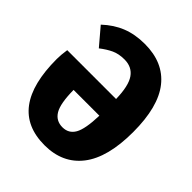

<svg xmlns="http://www.w3.org/2000/svg" viewBox="-202 -839 984 984"><g transform="rotate(45 290.0 -347.5)"><path d="M556 -351Q556 -167 484.5 -74.5Q413 18 282 18Q14 18 14 -339Q14 -369 20 -409H374Q372 -502 344 -542.5Q316 -583 261 -583Q220 -583 190 -569Q160 -555 128 -530L49 -623Q98 -669 153.5 -691Q209 -713 279 -713Q414 -713 485 -623.5Q556 -534 556 -351ZM374 -288H187Q188 -190 211.5 -151Q235 -112 282 -112Q327 -112 349 -150.5Q371 -189 374 -288Z"/></g></svg>

Font: Fira Sans Condensed ExtraBold
Style: Regular
Weight: 800
Width: 3
Designer: Carrois Corporate & Edenspiekermann AG
Foundry: Carrois Corporate GbR & Edenspiekermann AG
Version: Version 4.203